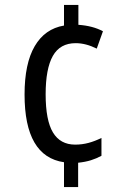

<svg xmlns="http://www.w3.org/2000/svg" viewBox="-20 -744 512 774"><path d="M296 -644Q354 -640 395 -618L370 -548Q326 -570 285 -570Q222 -570 193 -518.5Q164 -467 164 -364Q164 -259 193.5 -210Q223 -161 283 -161Q311 -161 337 -168Q363 -175 389 -188V-116Q369 -105 346.5 -98Q324 -91 295 -88V10H238V-90Q79 -113 79 -363Q79 -488 120 -558Q161 -628 238 -641V-724H296Z"/></svg>

Font: Noto Sans Thai Looped Condensed
Style: Regular
Weight: 400
Width: 3
Designer: Sasikarn Vongin, Ben Mitchell
Foundry: The Fontpad Ltd
Version: Version 1.001; ttfautohint (v1.8.4.7-5d5b)